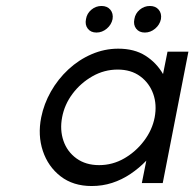

<svg xmlns="http://www.w3.org/2000/svg" viewBox="-20 -613 651 643"><path d="M287 10Q225 10 183 -22.5Q141 -55 123.5 -107.5Q106 -160 118 -220Q127 -265 150.5 -306.5Q174 -348 209 -380.5Q244 -413 287 -431.5Q330 -450 376 -450Q430 -450 467 -426.5Q504 -403 526 -365L541 -440H611L525 0H455L470 -75Q446 -50 417 -30.5Q388 -11 355.5 -0.5Q323 10 287 10ZM312 -60Q357 -60 396 -82.5Q435 -105 462.5 -141.5Q490 -178 498 -220Q506 -263 493 -299Q480 -335 449.5 -357.5Q419 -380 374 -380Q329 -380 289.5 -357.5Q250 -335 223 -299Q196 -263 188 -220Q180 -178 192.5 -141.5Q205 -105 236 -82.5Q267 -60 312 -60ZM465 -504Q446 -504 436 -517Q426 -530 430 -549Q433 -568 448 -580.5Q463 -593 482 -593Q501 -593 511.5 -580.5Q522 -568 519 -549Q515 -530 499.5 -517Q484 -504 465 -504ZM303 -504Q284 -504 274 -517Q264 -530 268 -549Q271 -568 286 -580.5Q301 -593 320 -593Q339 -593 349.5 -580.5Q360 -568 357 -549Q353 -530 337.5 -517Q322 -504 303 -504Z"/></svg>

Font: Teachers
Style: Italic
Weight: 400
Italic angle: -11°
Designer: Alfredo Marco Pradil, Chank Diesel
Version: Version 1.001